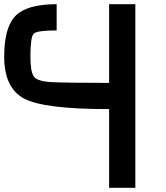

<svg xmlns="http://www.w3.org/2000/svg" viewBox="-20 -895 790 915"><path d="M125 -625Q125 -554.7 140.6 -531.2Q156.2 -507.8 222.7 -503.9Q289.1 -500 500 -500V-875H625V0H500V-375Q187.5 -375 93.8 -425.8Q0 -476.6 0 -625Q0 -765.6 54.7 -820.3Q109.4 -875 250 -875V-750Q156.2 -750 140.6 -734.4Q125 -718.8 125 -625Z"/></svg>

Font: CraftyPE
Style: Regular
Weight: 400
Designer: Erek Butcher
Foundry: Haunted Coop
Version: Version 0.018;April 4, 2024;FontCreator 15.0.0.2962 64-bit